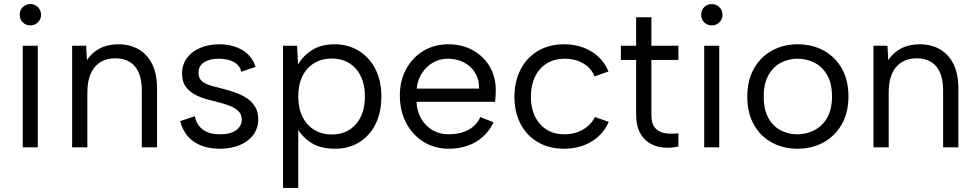

<svg xmlns="http://www.w3.org/2000/svg" viewBox="-20 -725 4805 945"><path d="M92 -500H166V0H92ZM130 -600Q107 -600 92 -615Q77 -630 77 -652Q77 -675 92 -690Q107 -705 130 -705Q151 -705 166.5 -690Q182 -675 182 -652Q182 -630 166.5 -615Q151 -600 130 -600Z M335 -500H404L408 -429Q432 -466 471 -486.5Q510 -507 562 -507Q619 -507 662 -482.5Q705 -458 729 -409.5Q753 -361 753 -288V0H678V-279Q678 -357 644.5 -397.5Q611 -438 548 -438Q483 -438 446.5 -395Q410 -352 410 -268V0H335Z M939 -153Q945 -123 961 -103.5Q977 -84 1002.5 -74Q1028 -64 1062 -64Q1115 -64 1142.5 -84.5Q1170 -105 1170 -136Q1170 -162 1153.5 -178Q1137 -194 1110 -204.5Q1083 -215 1050 -223Q1024 -229 994 -237.5Q964 -246 937 -261Q910 -276 893 -300Q876 -324 876 -363Q876 -406 899.5 -438.5Q923 -471 964.5 -489Q1006 -507 1060 -507Q1122 -507 1170.5 -480Q1219 -453 1238 -396L1168 -372Q1161 -398 1142.5 -412Q1124 -426 1101.5 -431Q1079 -436 1057 -436Q1012 -436 984.5 -418.5Q957 -401 957 -366Q957 -347 966 -334.5Q975 -322 991 -314Q1007 -306 1029 -300.5Q1051 -295 1077 -288Q1106 -281 1136 -270.5Q1166 -260 1192 -243.5Q1218 -227 1234.5 -201.5Q1251 -176 1251 -138Q1251 -94 1227 -61.5Q1203 -29 1160.5 -11Q1118 7 1062 7Q985 7 934.5 -27.5Q884 -62 867 -129Z M1440 -101 1448 -102V200H1373V-500H1442L1447 -407Q1470 -449 1515 -478Q1560 -507 1628 -507Q1693 -507 1745 -475.5Q1797 -444 1827 -386.5Q1857 -329 1857 -250Q1857 -172 1828.5 -114.5Q1800 -57 1748.5 -25Q1697 7 1628 7Q1556 7 1509 -24Q1462 -55 1440 -101ZM1776 -250Q1776 -336 1731.5 -386.5Q1687 -437 1612 -437Q1565 -437 1527.5 -415Q1490 -393 1469 -351Q1448 -309 1448 -250Q1448 -192 1469 -150Q1490 -108 1527.5 -85.5Q1565 -63 1612 -63Q1687 -63 1731.5 -113.5Q1776 -164 1776 -250Z M2189 7Q2119 7 2064.5 -27Q2010 -61 1979 -120Q1948 -179 1948 -255Q1948 -328 1979 -385Q2010 -442 2064 -474.5Q2118 -507 2187 -507Q2255 -507 2308.5 -477Q2362 -447 2392 -394Q2422 -341 2420 -273Q2420 -262 2419 -250Q2418 -238 2417 -224H2030Q2032 -177 2053 -141Q2074 -105 2108.5 -84.5Q2143 -64 2187 -64Q2245 -64 2285.5 -86Q2326 -108 2344 -149L2409 -123Q2379 -60 2322 -26.5Q2265 7 2189 7ZM2338 -289Q2339 -332 2319.5 -365Q2300 -398 2265 -417Q2230 -436 2184 -436Q2144 -436 2111 -417Q2078 -398 2056.5 -364.5Q2035 -331 2031 -289Z M2756 7Q2683 7 2628 -25Q2573 -57 2542.5 -114.5Q2512 -172 2512 -248Q2512 -325 2542.5 -383.5Q2573 -442 2628 -474.5Q2683 -507 2756 -507Q2833 -507 2891 -471.5Q2949 -436 2975 -373L2906 -349Q2891 -389 2851.5 -412.5Q2812 -436 2760 -436Q2709 -436 2671.5 -413Q2634 -390 2613.5 -348Q2593 -306 2593 -249Q2593 -165 2638 -114.5Q2683 -64 2758 -64Q2809 -64 2849 -87Q2889 -110 2908 -149L2976 -125Q2949 -63 2891 -28Q2833 7 2756 7Z M3111 -500V-640H3186V-500H3319V-430H3186V-161Q3186 -115 3205.5 -94Q3225 -73 3255.5 -69Q3286 -65 3319 -69V-4Q3280 5 3242.5 1Q3205 -3 3175.5 -21.5Q3146 -40 3128.5 -74Q3111 -108 3111 -161V-430H3036V-500Z M3446 -500H3520V0H3446ZM3484 -600Q3461 -600 3446 -615Q3431 -630 3431 -652Q3431 -675 3446 -690Q3461 -705 3484 -705Q3505 -705 3520.5 -690Q3536 -675 3536 -652Q3536 -630 3520.5 -615Q3505 -600 3484 -600Z M3905 7Q3834 7 3778 -24Q3722 -55 3690 -112.5Q3658 -170 3658 -249Q3658 -329 3690.5 -387Q3723 -445 3779.5 -476Q3836 -507 3907 -507Q3978 -507 4034.5 -476Q4091 -445 4123.5 -387.5Q4156 -330 4156 -251Q4156 -171 4123 -113Q4090 -55 4033 -24Q3976 7 3905 7ZM3904 -64Q3948 -64 3987 -83.5Q4026 -103 4050.5 -144.5Q4075 -186 4075 -250Q4075 -315 4051 -356Q4027 -397 3988.5 -416.5Q3950 -436 3906 -436Q3862 -436 3824 -416.5Q3786 -397 3762.5 -355.5Q3739 -314 3739 -250Q3739 -185 3762 -144Q3785 -103 3822.5 -83.5Q3860 -64 3904 -64Z M4279 -500H4348L4352 -429Q4376 -466 4415 -486.5Q4454 -507 4506 -507Q4563 -507 4606 -482.5Q4649 -458 4673 -409.5Q4697 -361 4697 -288V0H4622V-279Q4622 -357 4588.5 -397.5Q4555 -438 4492 -438Q4427 -438 4390.5 -395Q4354 -352 4354 -268V0H4279Z"/></svg>

Font: Albert Sans
Style: Regular
Weight: 400
Designer: Andreas Rasmussen
Foundry: a.Foundry
Version: Version 1.025